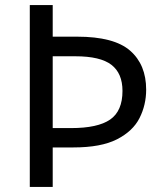

<svg xmlns="http://www.w3.org/2000/svg" viewBox="-20 -734 645 754"><path d="M554 -382Q554 -322 528 -270.5Q502 -219 439.5 -187Q377 -155 268 -155H187V0H97V-714H187V-590H283Q428 -590 491 -535Q554 -480 554 -382ZM259 -231Q364 -231 412.5 -264.5Q461 -298 461 -377Q461 -446 417.5 -479.5Q374 -513 276 -513H187V-231Z"/></svg>

Font: Noto Sans Old Italic
Style: Regular
Weight: 400
Designer: Monotype Design Team
Foundry: Monotype Imaging Inc.
Version: Version 2.003; ttfautohint (v1.8.4.7-5d5b)